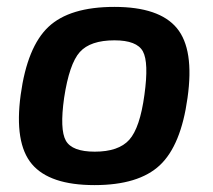

<svg xmlns="http://www.w3.org/2000/svg" viewBox="-20 -524 617 557"><path d="M524 -240Q505 -102 443.5 -44.5Q382 13 254 13Q124 13 72.5 -48Q21 -109 40 -249Q59 -388 120.5 -446Q182 -504 312 -504Q442 -504 493 -442.5Q544 -381 524 -240ZM312 -407Q242 -407 211.5 -373Q181 -339 166 -240Q153 -148 171 -116Q189 -84 255 -84Q324 -84 355 -118.5Q386 -153 399 -249Q412 -343 394.5 -375Q377 -407 312 -407Z"/></svg>

Font: Exo 2.0 Semi Bold
Style: Italic
Weight: 600
Italic angle: -8°
Designer: Natanael Gama
Version: Version 1.001;PS 001.001;hotconv 1.0.70;makeotf.lib2.5.58329